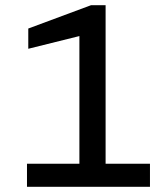

<svg xmlns="http://www.w3.org/2000/svg" viewBox="-20 -720 630 740"><path d="M84 0V-89H286V-581L89 -532V-610L331 -700H387V-89H558V0Z"/></svg>

Font: Rethink Sans Medium
Style: Regular
Weight: 500
Designer: The Rethink Sans project authors (Hans Thiessen). DM Sans designed by Colophon Foundry.
Foundry: Rethink Communications LLC
Version: Version 1.001